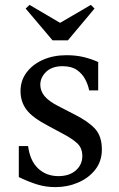

<svg xmlns="http://www.w3.org/2000/svg" viewBox="-20 -756 489 786"><path d="M207 10Q168 10 133.5 -0.5Q99 -11 57 -31V-158H95Q103 -97 136.5 -66Q170 -35 219 -35Q264 -35 290.5 -58.5Q317 -82 317 -117Q317 -150 296.5 -169Q276 -188 242 -206L177 -241Q112 -275 88 -307.5Q64 -340 64 -383Q64 -426 88.5 -459Q113 -492 155.5 -511Q198 -530 252 -530Q292 -530 324 -522Q356 -514 382 -502V-386H345Q341 -408 329 -431Q317 -454 295 -469.5Q273 -485 236 -485Q193 -485 169 -462Q145 -439 145 -409Q145 -384 162 -363Q179 -342 218 -322L284 -288Q340 -260 368.5 -229.5Q397 -199 397 -144Q397 -96 370 -61.5Q343 -27 299.5 -8.5Q256 10 207 10ZM195 -591 85 -721 101 -736 225 -663H227L352 -736L367 -721L258 -591Z"/></svg>

Font: Hedvig Letters Serif 14pt
Style: Regular
Weight: 400
Designer: Alexander Örn & Tor Weibull
Foundry: Kanon Foundry
Version: Version 1.000; ttfautohint (v1.8.4.7-5d5b)